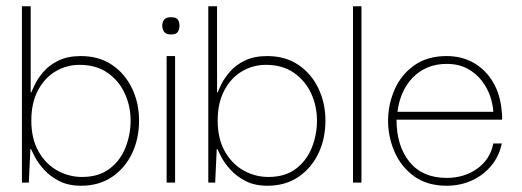

<svg xmlns="http://www.w3.org/2000/svg" viewBox="-20 -583 1668 613"><path d="M239 10Q198 10 169 -5Q140 -20 121 -41Q102 -62 92 -81Q82 -100 79 -107H77L72 0H50V-563H78V-288H80Q83 -296 92 -314.5Q101 -333 119 -354Q137 -375 166.5 -389.5Q196 -404 238 -404Q296 -404 337.5 -376Q379 -348 401.5 -301Q424 -254 424 -198Q424 -140 401.5 -93Q379 -46 337.5 -18Q296 10 239 10ZM242 -18Q295 -18 329.5 -44Q364 -70 380.5 -111.5Q397 -153 397 -198Q397 -244 378.5 -284.5Q360 -325 323.5 -350.5Q287 -376 234 -376Q193 -376 158 -355.5Q123 -335 101.5 -295Q80 -255 80 -198Q80 -140 103 -99.5Q126 -59 163 -38.5Q200 -18 242 -18Z M512 0V-404H539V0ZM526 -473Q510 -473 504 -481.5Q498 -490 498 -501Q498 -512 504 -520Q510 -528 526 -528Q543 -528 548 -520Q553 -512 553 -501Q553 -490 548 -481.5Q543 -473 526 -473Z M834 10Q793 10 764 -5Q735 -20 716 -41Q697 -62 687 -81Q677 -100 674 -107H672L667 0H645V-563H673V-288H675Q678 -296 687 -314.5Q696 -333 714 -354Q732 -375 761.5 -389.5Q791 -404 833 -404Q891 -404 932.5 -376Q974 -348 996.5 -301Q1019 -254 1019 -198Q1019 -140 996.5 -93Q974 -46 932.5 -18Q891 10 834 10ZM837 -18Q890 -18 924.5 -44Q959 -70 975.5 -111.5Q992 -153 992 -198Q992 -244 973.5 -284.5Q955 -325 918.5 -350.5Q882 -376 829 -376Q788 -376 753 -355.5Q718 -335 696.5 -295Q675 -255 675 -198Q675 -140 698 -99.5Q721 -59 758 -38.5Q795 -18 837 -18Z M1107 0V-563H1134V0Z M1406 10Q1343 10 1301 -21Q1259 -52 1238.5 -101Q1218 -150 1219 -202Q1220 -253 1241 -299.5Q1262 -346 1303.5 -375Q1345 -404 1406 -404Q1455 -404 1493 -382Q1531 -360 1554.5 -320Q1578 -280 1582 -226Q1583 -220 1583 -213.5Q1583 -207 1583 -201H1246Q1246 -117 1287.5 -66Q1329 -15 1406 -15Q1462 -15 1503.5 -44.5Q1545 -74 1555 -125H1582Q1574 -85 1549 -54.5Q1524 -24 1487 -7Q1450 10 1406 10ZM1249 -226H1555Q1554 -249 1545 -275.5Q1536 -302 1518 -325.5Q1500 -349 1472 -364Q1444 -379 1406 -379Q1372 -379 1345 -367.5Q1318 -356 1298 -335.5Q1278 -315 1265.5 -287Q1253 -259 1249 -226Z"/></svg>

Font: Darker Grotesque Light Light
Style: Regular
Weight: 300
Version: Version 1.000;gftools[0.9.28]